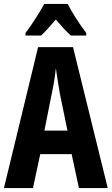

<svg xmlns="http://www.w3.org/2000/svg" viewBox="-20 -953 566 973"><path d="M380 0 343 -172H184L147 0H0L173 -714H350L526 0ZM283 -480Q271 -551 263 -608Q258 -552 243 -482L205 -291H322ZM323 -933Q340 -900 364.5 -861.5Q389 -823 417 -786V-773H339Q322 -788 303 -808.5Q284 -829 263 -854Q241 -829 222 -807.5Q203 -786 188 -773H109V-786Q125 -806 143 -833Q161 -860 177.5 -887Q194 -914 204 -933Z"/></svg>

Font: Noto Sans ExtraCondensed
Style: Bold
Weight: 700
Width: 2
Designer: Monotype Design Team
Foundry: Monotype Imaging Inc.
Version: Version 2.013; ttfautohint (v1.8.4.7-5d5b)